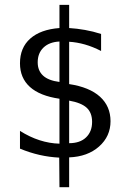

<svg xmlns="http://www.w3.org/2000/svg" viewBox="-20 -651 540 793"><path d="M265.6 -235.4V-59.6Q310.5 -59.6 335.4 -83.5Q360.4 -107.4 360.4 -147.5Q360.4 -185.5 337.9 -206.1Q315.4 -226.6 265.6 -235.4ZM225.6 -312.5V-479.5Q183.6 -477.5 159.7 -454.6Q135.7 -431.6 135.7 -393.6Q135.7 -359.4 157.7 -338.9Q179.7 -318.4 225.6 -312.5ZM265.6 122.1H225.6L224.6 0Q183.6 -2 143.1 -11.2Q102.5 -20.5 62.5 -37.1V-110.4Q102.5 -85 143.6 -71.8Q184.6 -58.6 225.6 -57.6V-243.2Q144.5 -254.9 103.5 -292Q62.5 -329.1 62.5 -389.6Q62.5 -454.1 105 -491.7Q147.5 -529.3 225.6 -535.2V-630.9H265.6V-535.2Q297.9 -533.2 331.1 -527.3Q364.3 -521.5 397.5 -510.7V-440.4Q363.3 -458 330.6 -467.3Q297.9 -476.6 265.6 -478.5V-303.7Q349.6 -291 393.1 -251.5Q436.5 -211.9 436.5 -150.4Q436.5 -87.9 389.2 -45.9Q341.8 -3.9 265.6 -1Z"/></svg>

Font: BabelStone Pseudographica
Style: Regular
Weight: 400
Designer: Andrew West
Foundry: BabelStone
Version: Version 16.0.0